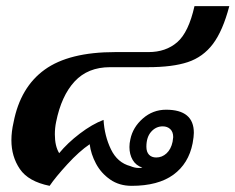

<svg xmlns="http://www.w3.org/2000/svg" viewBox="-20 -593 764 623"><path d="M17 -138Q17 -166 24 -196Q46 -310 125 -367Q204 -424 354 -424H462Q518 -424 555 -456Q592 -488 611 -573H724Q703 -493 671 -450.5Q639 -408 589.5 -391.5Q540 -375 460 -375H337Q265 -375 222 -328.5Q179 -282 162 -197Q158 -178 158 -157Q158 -119 172 -96Q199 -129 239 -159.5Q279 -190 316 -204Q319 -152 340 -108.5Q361 -65 403 -54Q417 -48 430 -48Q438 -48 442 -49Q421 -56 410.5 -74Q400 -92 400 -116Q400 -128 403 -141Q411 -180 443.5 -208.5Q476 -237 519 -237Q609 -237 609 -162Q609 -150 605 -128Q592 -62 542.5 -26Q493 10 407 10Q367 10 337.5 -10.5Q308 -31 291.5 -62Q275 -93 271 -125Q237 -102 198.5 -60Q160 -18 141 10Q72 -4 44.5 -44.5Q17 -85 17 -138ZM540 -133Q542 -145 542 -148Q542 -165 532.5 -174Q523 -183 508 -183Q486 -183 470.5 -165.5Q455 -148 455 -117Q455 -100 463.5 -91Q472 -82 487 -82Q506 -82 520.5 -95.5Q535 -109 540 -133Z"/></svg>

Font: Trirong
Style: Bold Italic
Weight: 700
Italic angle: -12°
Designer: Katatrad Team
Foundry: CadsonDemak
Version: Version 1.001